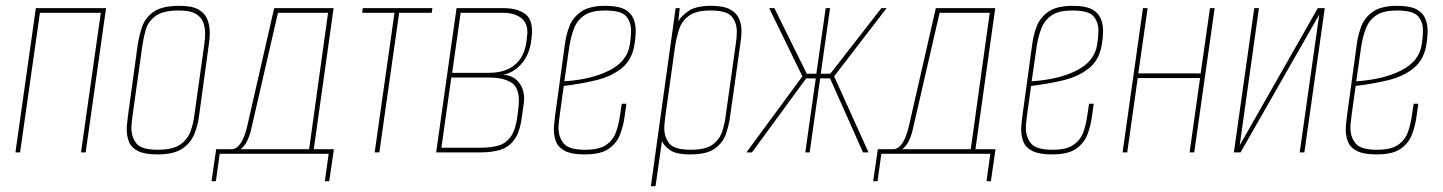

<svg xmlns="http://www.w3.org/2000/svg" viewBox="-20 -523 4954 659"><path d="M33 0 103 -495H344L274 0H258L326 -479H117L49 0Z M520 7Q477 7 454 -4.5Q431 -16 423 -35.5Q415 -55 415 -78Q415 -89 416.5 -101Q418 -113 419 -124L453 -372Q458 -403 468.5 -433Q479 -463 508 -483Q537 -503 596 -503Q639 -503 661 -490.5Q683 -478 691.5 -457Q700 -436 700 -412Q700 -392 697 -372L663 -124Q659 -93 647 -63Q635 -33 606 -13Q577 7 520 7ZM522 -9Q574 -9 599.5 -27.5Q625 -46 634.5 -73.5Q644 -101 647 -127L681 -369Q684 -389 684 -409Q684 -430 677 -447.5Q670 -465 651 -476Q632 -487 594 -487Q540 -487 514.5 -468.5Q489 -450 481 -423Q473 -396 469 -369L435 -127Q434 -117 432.5 -105.5Q431 -94 431 -83Q431 -53 448 -31Q465 -9 522 -9Z M706 99 722 -11H777Q811 -14 829 -92L921 -495H1125L1057 -11H1126L1110 99H1095L1108 5H734L721 99ZM1041 -11 1106 -479H934L845 -92Q844 -86 840 -70.5Q836 -55 828 -38.5Q820 -22 806 -11Z M1266 0 1334 -479H1223L1225 -495H1464L1462 -479H1350L1282 0Z M1477 0 1547 -495H1710Q1751 -495 1778.5 -478Q1806 -461 1806 -417Q1806 -413 1806 -408Q1806 -403 1805 -398L1803 -381Q1796 -333 1769 -303Q1742 -273 1706 -266Q1738 -266 1758.5 -243Q1779 -220 1779 -183Q1779 -178 1778.5 -173Q1778 -168 1777 -163L1771 -120Q1764 -68 1744.5 -42.5Q1725 -17 1696.5 -8.5Q1668 0 1631 0ZM1658 -273Q1714 -273 1747 -300.5Q1780 -328 1787 -380L1789 -400Q1790 -404 1790 -407.5Q1790 -411 1790 -414Q1790 -446 1767 -462.5Q1744 -479 1708 -479H1561L1532 -273ZM1630 -16Q1665 -16 1691 -23.5Q1717 -31 1733.5 -54.5Q1750 -78 1756 -125L1759 -150Q1760 -158 1760.5 -164.5Q1761 -171 1761 -177Q1761 -226 1732 -241.5Q1703 -257 1660 -257H1529L1495 -16Z M1986 7Q1943 7 1920 -4.5Q1897 -16 1889 -35.5Q1881 -55 1881 -78Q1881 -89 1882.5 -101Q1884 -113 1885 -124L1919 -372Q1923 -403 1934.5 -433Q1946 -463 1974.5 -483Q2003 -503 2058 -503Q2101 -503 2123 -491.5Q2145 -480 2153.5 -460.5Q2162 -441 2162 -417Q2162 -407 2161 -395Q2160 -383 2158 -372Q2150 -318 2114 -289Q2078 -260 2025.5 -247.5Q1973 -235 1915 -228L1901 -127Q1900 -116 1898.5 -105.5Q1897 -95 1897 -84Q1897 -53 1914.5 -31Q1932 -9 1988 -9Q2037 -9 2061 -26Q2085 -43 2094.5 -70Q2104 -97 2108 -127L2114 -167H2130L2124 -124Q2120 -93 2109 -63Q2098 -33 2070.5 -13Q2043 7 1986 7ZM1917 -244Q2010 -250 2072 -281.5Q2134 -313 2142 -372Q2144 -384 2145 -395.5Q2146 -407 2146 -418Q2146 -448 2129 -467.5Q2112 -487 2056 -487Q2012 -487 1987.5 -471.5Q1963 -456 1951.5 -428.5Q1940 -401 1934 -363Z M2214 116 2299 -495H2313L2308 -449Q2316 -466 2342 -484.5Q2368 -503 2420 -503Q2463 -503 2485.5 -491Q2508 -479 2516.5 -459Q2525 -439 2525 -416Q2525 -405 2524 -394Q2523 -383 2521 -372L2486 -124Q2482 -93 2471.5 -63Q2461 -33 2433.5 -13Q2406 7 2349 7Q2299 7 2278 -9Q2257 -25 2252 -39L2230 116ZM2351 -9Q2403 -9 2427 -27.5Q2451 -46 2459.5 -73.5Q2468 -101 2471 -127L2505 -369Q2507 -381 2508 -393Q2509 -405 2509 -415Q2509 -445 2491.5 -466Q2474 -487 2418 -487Q2370 -487 2345.5 -469.5Q2321 -452 2311.5 -424Q2302 -396 2297 -363L2264 -127Q2263 -117 2261.5 -105.5Q2260 -94 2260 -83Q2260 -53 2277 -31Q2294 -9 2351 -9Z M2542 0 2734 -261 2620 -495H2638L2749 -270H2782L2814 -495H2829L2797 -270H2830L3005 -495H3023L2843 -261L2961 0H2942L2829 -254H2795L2759 0H2744L2780 -254H2747L2561 0Z M2977 99 2993 -11H3048Q3082 -14 3100 -92L3192 -495H3396L3328 -11H3397L3381 99H3366L3379 5H3005L2992 99ZM3312 -11 3377 -479H3205L3116 -92Q3115 -86 3111 -70.5Q3107 -55 3099 -38.5Q3091 -22 3077 -11Z M3590 7Q3547 7 3524 -4.5Q3501 -16 3493 -35.5Q3485 -55 3485 -78Q3485 -89 3486.5 -101Q3488 -113 3489 -124L3523 -372Q3527 -403 3538.5 -433Q3550 -463 3578.5 -483Q3607 -503 3662 -503Q3705 -503 3727 -491.5Q3749 -480 3757.5 -460.5Q3766 -441 3766 -417Q3766 -407 3765 -395Q3764 -383 3762 -372Q3754 -318 3718 -289Q3682 -260 3629.5 -247.5Q3577 -235 3519 -228L3505 -127Q3504 -116 3502.5 -105.5Q3501 -95 3501 -84Q3501 -53 3518.5 -31Q3536 -9 3592 -9Q3641 -9 3665 -26Q3689 -43 3698.5 -70Q3708 -97 3712 -127L3718 -167H3734L3728 -124Q3724 -93 3713 -63Q3702 -33 3674.5 -13Q3647 7 3590 7ZM3521 -244Q3614 -250 3676 -281.5Q3738 -313 3746 -372Q3748 -384 3749 -395.5Q3750 -407 3750 -418Q3750 -448 3733 -467.5Q3716 -487 3660 -487Q3616 -487 3591.5 -471.5Q3567 -456 3555.5 -428.5Q3544 -401 3538 -363Z M3833 0 3903 -495H3919L3887 -271H4101L4133 -495H4149L4079 0H4063L4099 -255H3885L3849 0Z M4215 0 4285 -495H4301L4235 -24L4503 -495H4527L4457 0H4441L4508 -473L4238 0Z M4704 7Q4661 7 4638 -4.5Q4615 -16 4607 -35.5Q4599 -55 4599 -78Q4599 -89 4600.5 -101Q4602 -113 4603 -124L4637 -372Q4641 -403 4652.5 -433Q4664 -463 4692.5 -483Q4721 -503 4776 -503Q4819 -503 4841 -491.5Q4863 -480 4871.5 -460.5Q4880 -441 4880 -417Q4880 -407 4879 -395Q4878 -383 4876 -372Q4868 -318 4832 -289Q4796 -260 4743.5 -247.5Q4691 -235 4633 -228L4619 -127Q4618 -116 4616.5 -105.5Q4615 -95 4615 -84Q4615 -53 4632.5 -31Q4650 -9 4706 -9Q4755 -9 4779 -26Q4803 -43 4812.5 -70Q4822 -97 4826 -127L4832 -167H4848L4842 -124Q4838 -93 4827 -63Q4816 -33 4788.5 -13Q4761 7 4704 7ZM4635 -244Q4728 -250 4790 -281.5Q4852 -313 4860 -372Q4862 -384 4863 -395.5Q4864 -407 4864 -418Q4864 -448 4847 -467.5Q4830 -487 4774 -487Q4730 -487 4705.5 -471.5Q4681 -456 4669.5 -428.5Q4658 -401 4652 -363Z"/></svg>

Font: Alumni Sans Pinstripe
Style: Italic
Weight: 400
Italic angle: -8°
Designer: Robert E. Leuschke
Foundry: Robert E. Leuschke
Version: Version 1.010; ttfautohint (v1.8.4.7-5d5b)